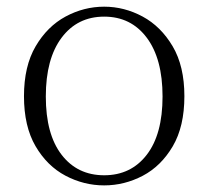

<svg xmlns="http://www.w3.org/2000/svg" viewBox="-20 -541 624 575"><path d="M292 14.2Q231 14.2 176 -14.9Q121.1 -43.9 86.4 -103.3Q51.8 -162.6 51.8 -252.9Q51.8 -342.8 86.7 -402.3Q121.6 -461.9 176.5 -491.5Q231.4 -521 292 -521Q352.1 -521 407 -491.5Q461.9 -461.9 497.1 -402.3Q532.2 -342.8 532.2 -252.9Q532.2 -162.1 497.3 -102.8Q462.4 -43.5 407.5 -14.6Q352.5 14.2 292 14.2ZM292 -16.1Q372.1 -16.1 419.4 -77.4Q466.8 -138.7 466.8 -252Q466.8 -365.2 419.4 -428.2Q372.1 -491.2 292 -491.2Q211.9 -491.2 164.6 -428.2Q117.2 -365.2 117.2 -252Q117.2 -138.7 164.6 -77.4Q211.9 -16.1 292 -16.1Z"/></svg>

Font: Source Han Serif CN ExtraLight
Style: Regular
Weight: 250
Designer: Ryoko NISHIZUKA  (kana & ideographs); Frank Grießhammer (Latin, Greek & Cyrillic); Wenlong ZHANG  (bopomofo); Sandoll Co
Foundry: Adobe Systems Incorporated
Version: Version 1.001;PS 1.001;hotconv 16.6.54;makeotf.lib2.5.65590